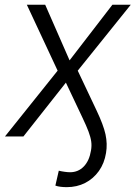

<svg xmlns="http://www.w3.org/2000/svg" viewBox="-36 -563 559 792"><path d="M239.3 209Q226.1 209 214.1 207.5Q202.1 206.1 192.4 202.6L206.5 141.1Q215.8 143.6 229.5 145.5Q243.2 147.5 252.9 147.5Q286.6 147.5 309.6 123.8Q332.5 100.1 339.4 57.6Q342.8 38.6 340.3 20.8Q337.9 2.9 329.1 -20.5Q320.3 -43.9 303.7 -78.6L235.8 -222.2L60.5 0H-15.6L201.7 -271.5L74.7 -543.5H150.4L251 -314L427.7 -543.5H503.4L284.7 -271.5L362.3 -107.4Q390.6 -47.9 399.2 -8.8Q407.7 30.3 401.4 67.9Q394.5 110.8 371.8 142.6Q349.1 174.3 315.2 191.7Q281.2 209 239.3 209Z"/></svg>

Font: Inter 16pt Light
Style: Italic
Weight: 300
Italic angle: -9.3988°
Version: Version 4.001;git-66647c0bb